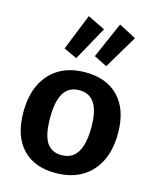

<svg xmlns="http://www.w3.org/2000/svg" viewBox="-125 -924 827 1020"><g transform="rotate(15 288.5 -413.5)"><path d="M296 -546Q414 -546 480 -476Q546 -406 546 -277Q546 -187 514 -122.5Q482 -58 422 -23Q362 12 278 12Q160 12 95.5 -58Q31 -128 31 -257Q31 -347 62.5 -411.5Q94 -476 153 -511Q212 -546 296 -546ZM289 -446Q232 -446 204 -401.5Q176 -357 176 -264Q176 -171 203 -129.5Q230 -88 285 -88Q325 -88 350 -108Q375 -128 388 -169Q401 -210 401 -270Q401 -361 373 -403.5Q345 -446 289 -446ZM393 -606 321 -642 407 -839 502 -789ZM228 -606 155 -640 235 -839 331 -792Z"/></g></svg>

Font: Bitter Thin
Style: Bold
Weight: 700
Version: Version 3.021